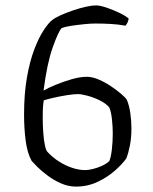

<svg xmlns="http://www.w3.org/2000/svg" viewBox="-20 -690 565 710"><path d="M261 0Q233 0 206.5 -11.5Q180 -23 157 -40Q134 -57 118.5 -72.5Q103 -88 97 -95Q81 -124 75 -169Q69 -214 69 -267Q69 -343 79.5 -403Q90 -463 106.5 -506.5Q123 -550 141 -577.5Q159 -605 172 -615Q183 -624 204 -633.5Q225 -643 250 -651.5Q275 -660 297.5 -665Q320 -670 335 -670Q350 -670 375 -661.5Q400 -653 423.5 -641.5Q447 -630 456 -621Q454 -612 451.5 -606.5Q449 -601 444 -595Q417 -600 389 -601.5Q361 -603 332 -603Q315 -603 290.5 -600.5Q266 -598 243 -594.5Q220 -591 208 -586Q196 -574 175 -515Q154 -456 141 -355Q158 -365 186 -376.5Q214 -388 245 -397Q276 -406 301 -406Q322 -406 346 -395.5Q370 -385 392 -370Q414 -355 429.5 -341.5Q445 -328 449 -321Q458 -300 462 -271Q466 -242 466 -216Q466 -181 460.5 -152.5Q455 -124 447 -104Q433 -84 405.5 -59.5Q378 -35 341 -17.5Q304 0 261 0ZM295 -61Q306 -61 323 -65Q340 -69 356.5 -76.5Q373 -84 384 -94Q390 -107 393.5 -136Q397 -165 397 -197Q397 -221 394 -249Q391 -277 384 -293Q371 -308 348.5 -319Q326 -330 303.5 -336Q281 -342 268 -342Q253 -342 227.5 -338Q202 -334 178 -328.5Q154 -323 142 -319Q140 -310 139 -295Q138 -280 138 -253Q138 -226 140 -199Q142 -172 146 -153Q150 -134 155 -129Q174 -108 198.5 -92.5Q223 -77 248 -69Q273 -61 295 -61Z"/></svg>

Font: Texturina Medium 12pt ExtraLight
Style: Regular
Weight: 250
Version: Version 1.002